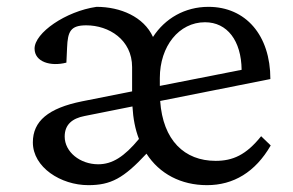

<svg xmlns="http://www.w3.org/2000/svg" viewBox="-20 -532 856 561"><path d="M238 9C304 9 341 -11 408 -83C446 -24 509 9 585 9C662 9 726 -29 771 -107L743 -134C699 -79 660 -62 610 -62C519 -62 456 -122 448 -237L770 -301C770 -429 698 -512 589 -512C520 -512 462 -478 427 -424C400 -483 332 -512 262 -512C172 -499 81 -436 81 -390C81 -351 128 -337 174 -349L176 -393C178 -440 186 -458 232 -458C298 -458 366 -416 366 -336V-265L220 -236C121 -216 76 -178 76 -116C76 -43 158 9 238 9ZM169 -133C169 -168 191 -186 227 -193L367 -221C369 -186 375 -154 386 -126C343 -74 308 -52 267 -52C214 -52 169 -88 169 -133ZM447 -281V-304C447 -397 503 -467 579 -467C644 -467 685 -413 686 -328Z"/></svg>

Font: TPK Tissa Web Quiz
Style: Regular
Weight: 400
Designer: Jacques Le Bailly, Suppakit Chalermlarp | Katatrad Co.,Ltd.
Foundry: Jacques Le Bailly, Cadson Demak Co.,Ltd.
Version: Version 5.000;Glyphs 3.1.2 (3151)